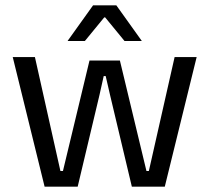

<svg xmlns="http://www.w3.org/2000/svg" viewBox="-20 -703 788 723"><path d="M148 0 28 -488H111.5L207.5 -59H217L317 -475H431.5L531.5 -59H540.5L637.5 -488H720.5L600.5 0H476.5L394 -347L378 -416.5H370.5L355 -347L272.5 0ZM330.5 -683H418L513.5 -549.5V-548.5H449L376 -637.5H372.5L299.5 -548.5H235V-549.5Z"/></svg>

Font: Anek Latin Medium
Style: Regular
Weight: 400
Version: Version 1.003